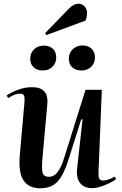

<svg xmlns="http://www.w3.org/2000/svg" viewBox="-20 -1000 656 1035"><path d="M16 -485Q41 -503 78 -516.5Q115 -530 153 -530Q244 -530 235 -438L209 -149Q204 -97 209 -72Q214 -47 244 -47Q271 -47 290.5 -72Q310 -97 326 -149L441 -516H529L511 -71Q510 -48 514.5 -37.5Q519 -27 536 -27Q560 -27 599 -48L606 -34Q592 -24 570 -13Q548 -2 523 6Q498 14 476 14Q433 14 411.5 -13.5Q390 -41 396 -95L425 -356L418 -357L350 -142Q325 -60 291.5 -22.5Q258 15 196 15Q135 15 106.5 -28Q78 -71 87 -167L112 -450Q114 -473 109.5 -484Q105 -495 89 -495Q71 -495 54 -487.5Q37 -480 24 -471ZM351 -684Q351 -714 372 -734.5Q393 -755 425 -755Q455 -755 473.5 -737.5Q492 -720 492 -690Q492 -660 471.5 -640Q451 -620 420 -620Q388 -620 369.5 -637Q351 -654 351 -684ZM143 -684Q143 -714 163.5 -734Q184 -754 216 -754Q247 -754 265 -737Q283 -720 283 -690Q283 -660 262.5 -640Q242 -620 211 -620Q180 -620 161.5 -637Q143 -654 143 -684ZM353 -955Q377 -980 403 -980Q423 -980 436 -965.5Q449 -951 449 -930Q449 -921 447 -909.5Q445 -898 441 -889L230 -811L223 -821Z"/></svg>

Font: Literata 72pt SemiBold
Style: Italic
Weight: 600
Italic angle: -2°
Designer: Latin by Veronika Burian and Jose Scaglione. Greek by Irene Vlachou. Cyrillic by Vera Evstafieva
Foundry: TypeTogether
Version: Version 3.002